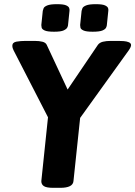

<svg xmlns="http://www.w3.org/2000/svg" viewBox="-20 -898 648 920"><path d="M424 -746Q393 -746 380 -752Q367 -758 365.5 -765.5Q364 -773 364 -778L371 -846Q372 -851 375 -858.5Q378 -866 392.5 -872Q407 -878 439 -878Q471 -878 483.5 -872Q496 -866 498 -858.5Q500 -851 499 -846L492 -778Q492 -774 488.5 -766Q485 -758 471 -752Q457 -746 424 -746ZM239 -746Q207 -746 194 -752Q181 -758 179.5 -766Q178 -774 178 -778L185 -846Q186 -851 189 -858.5Q192 -866 206.5 -872Q221 -878 253 -878Q284 -878 296.5 -872.5Q309 -867 311.5 -859.5Q314 -852 313 -846L306 -778Q306 -774 302.5 -766.5Q299 -759 285.5 -752.5Q272 -746 239 -746ZM235 2Q203 2 190.5 -6Q178 -14 178 -30L210 -336L45 -657Q39 -669 39 -678Q39 -695 59 -698.5Q79 -702 103 -702H146Q168 -702 183.5 -698Q199 -694 204 -683L304 -469L449 -683Q457 -694 473 -698Q489 -702 511 -702H547Q559 -702 573 -701Q587 -700 597.5 -695.5Q608 -691 608 -682Q608 -673 597 -657L364 -333L332 -30Q329 2 269 2Z"/></svg>

Font: Asap
Style: Bold Italic
Weight: 700
Italic angle: -6°
Designer: Pablo Cosgaya
Foundry: Omnibus-Type
Version: Version 3.001; ttfautohint (v1.8.3)